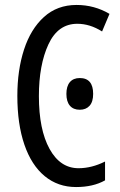

<svg xmlns="http://www.w3.org/2000/svg" viewBox="-20 -745 486 775"><path d="M137 -357Q137 -222 180 -144Q223 -66 297 -66Q350 -66 404 -93V-17Q356 10 287 10Q214 10 160.5 -34Q107 -78 78.5 -161Q50 -244 50 -358Q50 -462 77 -545Q104 -628 157.5 -676.5Q211 -725 289 -725Q361 -725 422 -689L392 -618Q343 -649 292 -649Q214 -649 175.5 -566Q137 -483 137 -357ZM302 -430Q356 -430 356 -366Q356 -334 341.5 -318Q327 -302 302 -302Q276 -302 262 -318.5Q248 -335 248 -366Q248 -397 262 -413.5Q276 -430 302 -430Z"/></svg>

Font: Noto Sans UI Cond
Style: Regular
Weight: 400
Width: 3
Designer: Monotype Design Team
Foundry: Monotype Imaging Inc.
Version: Version 1.001